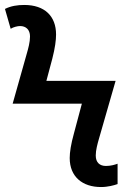

<svg xmlns="http://www.w3.org/2000/svg" viewBox="-25 -744 513 774"><path d="M382 10C410 10 435 3 449 -2V-84C438 -80 422 -75 402 -75C377 -75 361 -89 361 -117C361 -139 368 -164 374 -185L441 -418H162L186 -508C197 -551 201 -582 201 -605C201 -679 155 -724 73 -724C45 -724 19 -720 -5 -708L18 -628C29 -635 46 -639 56 -639C79 -639 96 -625 96 -597C96 -574 89 -549 83 -528L26 -326H305L273 -206C261 -163 256 -130 256 -107C256 -31 308 10 382 10Z"/></svg>

Font: Noto Sans Thai Medium
Style: Regular
Weight: 500
Designer: Monotype Design Team
Foundry: Monotype Imaging Inc.
Version: Version 1.901